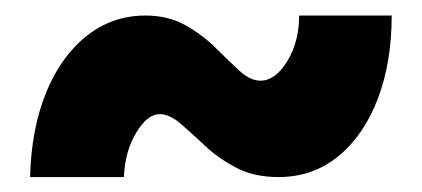

<svg xmlns="http://www.w3.org/2000/svg" viewBox="-20 -435 554 252"><path d="M19.5 -202.6Q21 -265.6 40.5 -313.5Q60.1 -361.3 93.8 -387.9Q127.4 -414.6 170.9 -414.6Q201.2 -414.6 223.9 -401.6Q246.6 -388.7 263.4 -371.8Q280.3 -355 294.4 -342Q308.6 -329.1 321.8 -329.1Q341.3 -329.1 356.9 -354.5Q372.6 -379.9 372.6 -414.6H494.1Q494.1 -353 475.8 -305.2Q457.5 -257.3 424.1 -230Q390.6 -202.6 345.7 -202.6Q313 -202.6 289.6 -215.1Q266.1 -227.5 248.8 -243.9Q231.4 -260.3 217 -272.7Q202.6 -285.2 189.5 -285.2Q173.3 -285.2 158.7 -260.7Q144 -236.3 142.6 -202.6Z"/></svg>

Font: Reddit Sans Condensed ExtraBold
Style: Regular
Weight: 800
Designer: Stephen Hutchings
Foundry: Reddit
Version: Version 1.014